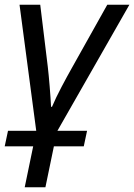

<svg xmlns="http://www.w3.org/2000/svg" viewBox="-35 -556 570 816"><path d="M70 240 106 66H-15L-1 0H119L48 -536H136L168 -273Q172 -239 176 -190Q180 -141 182 -102H186Q202 -140 226.5 -186.5Q251 -233 272 -270L421 -536H515L209 0H335L321 66H194L158 240Z"/></svg>

Font: Noto Sans IKEA
Style: Italic
Weight: 400
Italic angle: -12°
Designer: Monotype Design Team
Foundry: Monotype Imaging Inc.
Version: Version 2.001